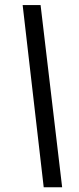

<svg xmlns="http://www.w3.org/2000/svg" viewBox="-20 -745 318 774"><path d="M143.6 -724.6 230.5 9.8H156.2L71.3 -724.6Z"/></svg>

Font: Arimo
Style: Italic
Weight: 400
Italic angle: -12°
Designer: Steve Matteson
Foundry: Monotype Imaging Inc.
Version: Version 1.33